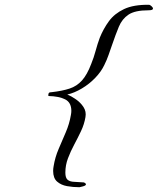

<svg xmlns="http://www.w3.org/2000/svg" viewBox="-20 -670 659 802"><path d="M312 112Q285 112 260 107.5Q235 103 218.5 88.5Q202 74 202 44Q202 39 202.5 34Q203 29 204 24Q210 -13 225 -48Q240 -83 255 -118Q270 -153 276 -189Q277 -194 277.5 -198.5Q278 -203 278 -207Q278 -242 252 -255Q226 -268 182 -269V-275Q182 -279 184.5 -282Q187 -285 196 -285Q240 -290 270.5 -300Q301 -310 322.5 -334Q344 -358 361 -403Q372 -430 379.5 -458Q387 -486 397 -513Q412 -550 435 -581.5Q458 -613 498 -632Q538 -651 603 -650Q606 -650 612.5 -644.5Q619 -639 619 -634Q619 -627 600 -627Q544 -627 517 -609Q490 -591 476.5 -558.5Q463 -526 448 -482Q441 -462 433.5 -440.5Q426 -419 416 -399Q403 -371 378 -345Q353 -319 322 -300.5Q291 -282 261 -275Q279 -268 298 -254.5Q317 -241 329 -222.5Q341 -204 337 -181Q332 -151 318.5 -122.5Q305 -94 290 -66Q275 -38 264 -9Q253 20 253 51Q253 73 262.5 81Q272 89 290 89.5Q308 90 331 92Q339 96 339 100Q339 105 326.5 108.5Q314 112 312 112Z"/></svg>

Font: Hurricane
Style: Regular
Weight: 400
Designer: Robert E. Leuschke
Foundry: Robert E. Leuschke
Version: Version 1.010; ttfautohint (v1.8.3)